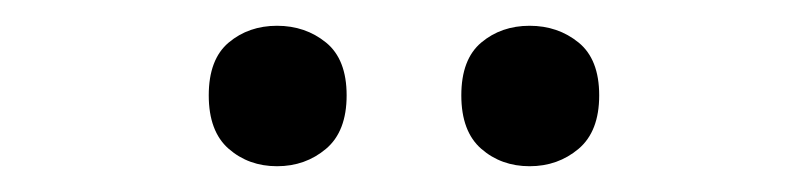

<svg xmlns="http://www.w3.org/2000/svg" viewBox="-20 -757 624 149"><path d="M142 -683Q142 -711 157.5 -724Q173 -737 195 -737Q217 -737 233 -724Q249 -711 249 -683Q249 -655 233 -641.5Q217 -628 195 -628Q173 -628 157.5 -641.5Q142 -655 142 -683ZM338 -683Q338 -711 353.5 -724Q369 -737 391 -737Q413 -737 429 -724Q445 -711 445 -683Q445 -655 429 -641.5Q413 -628 391 -628Q369 -628 353.5 -641.5Q338 -655 338 -683Z"/></svg>

Font: Noto Sans Khmer Medium
Style: Regular
Weight: 500
Version: Version 2.003